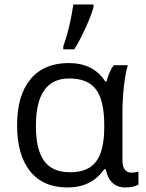

<svg xmlns="http://www.w3.org/2000/svg" viewBox="-20 -826 651 856"><path d="M115.7 -472.7Q175.8 -544.9 286.1 -544.9Q396.5 -544.9 449.2 -462.9H455.1Q466.8 -507.8 486.8 -535.2H549.8Q539.6 -502.9 532.7 -442.9Q525.9 -382.8 525.9 -326.2V-111.8Q525.9 -56.2 566.9 -56.2Q581.1 -56.2 597.2 -61V-2.9Q574.7 9.8 539.1 9.8Q468.3 9.8 451.2 -71.8H444.8Q388.7 9.8 280.8 9.8Q172.4 9.8 114.3 -62.5Q56.2 -134.8 56.2 -267.6Q56.2 -400.4 115.7 -472.7ZM292 -58.1Q372.1 -57.6 408.2 -105.5Q444.8 -153.3 444.8 -259.8V-267.1Q444.8 -378.9 407.7 -427.7Q370.6 -476.6 288.1 -476.1Q140.1 -476.1 140.1 -265.1Q139.6 -161.6 175.8 -109.9Q211.9 -58.1 292 -58.1ZM397 -806.2V-794.9Q387.7 -758.8 361.3 -701.2Q335 -643.6 311 -606H262.2V-620.1Q291 -697.8 307.1 -806.2Z"/></svg>

Font: OpenSans
Style: Regular
Weight: 400
Foundry: Ascender Corporation
Version: Version 1.10